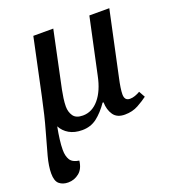

<svg xmlns="http://www.w3.org/2000/svg" viewBox="-141 -645 905 995"><g transform="rotate(-20 311.0 -148.0)"><path d="M66 240Q36 240 17 224Q-2 208 -2 166Q-2 127 12 74Q26 21 47 -52Q68 -125 89 -225L155 -536H265L199 -223Q195 -204 191.5 -179Q188 -154 188 -134Q188 -104 203 -82Q218 -60 256 -60Q307 -60 344.5 -104.5Q382 -149 398 -228L464 -536H574L497 -176Q492 -154 488.5 -131Q485 -108 485 -93Q485 -58 515 -58Q529 -58 543 -63Q557 -68 571 -76L590 -42Q569 -26 536.5 -8Q504 10 462 10Q419 10 399.5 -18Q380 -46 379 -88H374Q343 -43 308.5 -16.5Q274 10 227 10Q185 10 155.5 -7Q126 -24 111 -53Q104 -17 100 15Q96 47 96 72Q96 106 109 127Q122 148 158 153Q153 197 126.5 218.5Q100 240 66 240Z"/></g></svg>

Font: Noto Serif Medium
Style: Italic
Weight: 500
Italic angle: -12°
Designer: Monotype Design Team
Foundry: Monotype Imaging Inc.
Version: Version 2.014; ttfautohint (v1.8.4.7-5d5b)